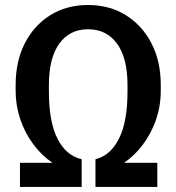

<svg xmlns="http://www.w3.org/2000/svg" viewBox="-20 -741 699 761"><path d="M59.1 0V-95.7H188Q144 -125.5 111.1 -170.4Q78.1 -215.3 60.1 -269.3Q42 -323.2 42 -380.4V-404.3Q42 -497.6 78.1 -568.8Q114.3 -640.1 179 -680.7Q243.7 -721.2 329.1 -721.2Q414.1 -721.2 479 -680.7Q543.9 -640.1 580.6 -568.8Q617.2 -497.6 617.2 -404.3V-380.4Q617.2 -293.9 577.1 -217.3Q537.1 -140.6 471.7 -95.7H603.5V0H358.4V-109.9Q418 -124.5 451.7 -191.7Q485.4 -258.8 485.4 -378.4V-403.3Q485.4 -511.2 443.8 -568.1Q402.3 -625 329.1 -625Q255.9 -625 214.8 -567.9Q173.8 -510.7 173.8 -403.3V-378.4Q173.8 -257.8 208 -190.9Q242.2 -124 303.7 -109.9V0Z"/></svg>

Font: Roboto Slab Medium
Style: Regular
Weight: 500
Designer: Google
Version: Version 2.001; ttfautohint (v1.8.3)